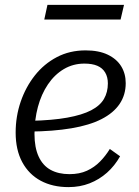

<svg xmlns="http://www.w3.org/2000/svg" viewBox="-20 -753 568 785"><path d="M260 12Q195 12 146.5 -14Q98 -40 71 -90Q44 -140 44 -211Q44 -277 64.5 -337Q85 -397 122.5 -444.5Q160 -492 212.5 -519.5Q265 -547 330 -547Q384 -547 420.5 -529.5Q457 -512 475.5 -482Q494 -452 494 -413Q494 -365 469 -328Q444 -291 395 -266Q346 -241 272 -228.5Q198 -216 100 -215L106 -259Q194 -261 255 -272Q316 -283 352.5 -302Q389 -321 405 -348.5Q421 -376 421 -412Q421 -438 410 -456.5Q399 -475 378 -484Q357 -493 325 -493Q279 -493 241 -470.5Q203 -448 176 -408Q149 -368 135 -316Q121 -264 121 -205Q121 -150 138 -113Q155 -76 187 -58.5Q219 -41 264 -41Q305 -41 335.5 -55Q366 -69 389 -92.5Q412 -116 429 -144L471 -114Q449 -75 417.5 -47Q386 -19 346.5 -3.5Q307 12 260 12ZM174 -733H487L473 -673H161Z"/></svg>

Font: Roboto Serif 20pt Light
Style: Italic
Weight: 300
Italic angle: -10°
Version: Version 1.007